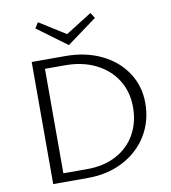

<svg xmlns="http://www.w3.org/2000/svg" viewBox="-92 -940 910 1019"><g transform="rotate(-10 362.5 -430.0)"><path d="M322 -712 162 -830 181 -860 323 -771 464 -860 483 -830ZM668 -339Q668 -242 621 -165Q574 -88 490 -44Q406 0 299 0H112V-658H294Q402 -658 487 -617Q572 -576 620 -503.5Q668 -431 668 -339ZM600 -329Q600 -412 560 -475.5Q520 -539 448.5 -574.5Q377 -610 284 -610H175V-47H304Q393 -47 460 -82.5Q527 -118 563.5 -182Q600 -246 600 -329Z"/></g></svg>

Font: Ysabeau SC Semilight
Style: Regular
Weight: 300
Designer: Christian Thalmann (Catharsis Fonts)
Version: Version 0.003